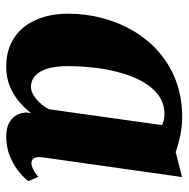

<svg xmlns="http://www.w3.org/2000/svg" viewBox="-14 -580 606 617"><g transform="rotate(90 288.5 -272.0)"><path d="M486 -106Q484 -86.5 489 -78.5Q494 -70.5 504.5 -70.5Q512.5 -70.5 523 -75.2Q533.5 -80 549 -92.5L562.5 -60.5Q555 -49.5 535 -32.5Q515 -15.5 485.5 -2.5Q456 10.5 418 10.5Q383.5 10.5 363.5 -7Q343.5 -24.5 342 -53.5L344 -69.5Q330 -50.5 308.5 -32Q287 -13.5 258.8 -1.5Q230.5 10.5 195 10.5Q139.5 10.5 101.2 -15.5Q63 -41.5 43.8 -86.5Q24.5 -131.5 24.5 -188Q24.5 -245 38.8 -299Q53 -353 80.5 -399.2Q108 -445.5 148.2 -480.5Q188.5 -515.5 241 -535.2Q293.5 -555 357 -555Q386.5 -555 417 -548.5Q447.5 -542 469 -534L549.5 -554.5ZM382.5 -490Q376 -493.5 367 -495.8Q358 -498 347.5 -498Q312.5 -498 286.5 -478.8Q260.5 -459.5 242.5 -427Q224.5 -394.5 213.5 -354Q202.5 -313.5 197.8 -270.5Q193 -227.5 193 -187.5Q193 -148 201.2 -121.5Q209.5 -95 224.5 -82Q239.5 -69 259.5 -69Q269.5 -69 279.2 -73.5Q289 -78 298.5 -85.8Q308 -93.5 316.5 -104Q325 -114.5 331.5 -126.5Z"/></g></svg>

Font: Merriweather 48pt Black
Style: Italic
Weight: 900
Italic angle: -7.8°
Version: Version 2.101